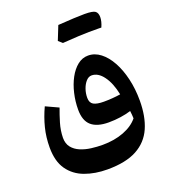

<svg xmlns="http://www.w3.org/2000/svg" viewBox="-174 -833 1102 1251"><g transform="rotate(-20 376.5 -207.5)"><path d="M705.1 -57.1Q705.1 53.2 670.7 131.6Q636.2 210 559.6 251.7Q482.9 293.5 355 293.5Q269 293.5 199.5 267.8Q129.9 242.2 89.1 184.6Q48.3 127 48.3 30.3Q48.3 -40.5 64.5 -104.7Q80.6 -168.9 110.4 -232.9L198.2 -192.4Q181.6 -148.4 167 -99.4Q152.3 -50.3 151.4 1Q151.4 42 172.4 67.9Q193.4 93.8 227.3 107.9Q261.2 122.1 301.3 127.2Q341.3 132.3 379.4 132.3Q461.4 132.3 526.4 107.4Q591.3 82.5 627 38.6Q626.5 24.9 625.5 12.9Q624.5 1 622.6 -13.7Q589.4 -3.4 549.8 2.4Q510.3 8.3 466.8 8.3Q387.2 8.3 347.2 -26.4Q307.1 -61 307.1 -137.7Q307.1 -194.8 320.1 -250Q333 -305.2 356.9 -349.6Q380.9 -394 414.1 -420.7Q447.3 -447.3 487.8 -447.3Q533.7 -447.3 573.2 -416.7Q612.8 -386.2 642.3 -332.5Q671.9 -278.8 688.5 -208Q705.1 -137.2 705.1 -57.1ZM598.6 -138.2Q582 -220.2 546.1 -269Q510.3 -317.9 465.3 -317.9Q444.3 -317.9 427 -298.8Q409.7 -279.8 399.4 -250.5Q389.2 -221.2 389.2 -189.9Q389.2 -155.3 412.1 -142.3Q435.1 -129.4 482.9 -129.4Q510.3 -129.4 541 -131.6Q571.8 -133.8 598.6 -138.2ZM612.8 -589.4H546.9Q492.7 -589.4 362.8 -580.1L335.9 -604Q354.5 -651.9 374.5 -700.7Q501 -709.5 558.6 -709.5Q616.2 -709.5 632.6 -697.3Q648.9 -685.1 648.9 -655.8Q648.9 -626.5 632.3 -588.9Q624.5 -589.4 612.8 -589.4Z"/></g></svg>

Font: Pinar-FD SemiBold
Style: Regular
Weight: 600
Designer: Amin Abedi
Version: Version 2.000